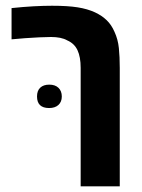

<svg xmlns="http://www.w3.org/2000/svg" viewBox="-20 -661 505 681"><path d="M266.1 0V-420.4Q266.1 -459 254.9 -482.9Q243.7 -506.8 218.8 -517.6Q208 -523.9 193.1 -526.9Q178.2 -529.8 161.1 -529.8Q144 -529.8 119.6 -528.6Q95.2 -527.3 69.3 -525.6Q43.5 -523.9 21 -521.5V-632.3Q63 -636.7 99.1 -638.7Q135.3 -640.6 164.6 -640.6Q220.2 -640.6 255.4 -635Q290.5 -629.4 316.9 -617.2Q341.8 -605.5 358.6 -589.1Q375.5 -572.8 386.2 -547.9Q398.4 -521.5 401.6 -490.5Q404.8 -459.5 404.8 -419.9V0ZM154.3 -277.8Q111.3 -277.8 111.3 -318.8Q111.3 -339.4 122.8 -350.1Q134.3 -360.8 154.8 -360.8Q175.8 -360.8 187.5 -349.4Q199.2 -337.9 199.2 -318.8Q199.2 -299.8 187.3 -288.8Q175.3 -277.8 154.3 -277.8Z"/></svg>

Font: Open Sans SemiCondensed
Style: Bold
Weight: 700
Width: 4
Designer: Monotype Design Team
Foundry: Monotype Imaging Inc.
Version: Version 3.003